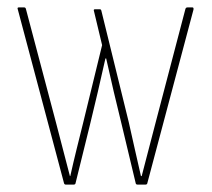

<svg xmlns="http://www.w3.org/2000/svg" viewBox="-20 -499 572 519"><path d="M158 0Q154 0 153 -4L28 -474Q26 -479 31 -479H45Q49 -479 50 -475L131 -169Q140 -133 150 -96Q160 -59 169 -23H170Q178 -59 187 -95.5Q196 -132 205 -168L256 -377L234 -469Q232 -474 237 -474H250Q253 -474 254 -470L328 -169Q336 -132 344.5 -95.5Q353 -59 361 -23H363Q372 -59 382 -96Q392 -133 401 -169L481 -474Q482 -479 487 -479H500Q504 -479 503 -473L378 -3Q377 0 373 0H352Q348 0 347 -3L309 -162Q298 -206 287.5 -251Q277 -296 267 -341H265Q255 -296 244.5 -251Q234 -206 223 -161L184 -3Q183 0 179 0Z"/></svg>

Font: Sofia Sans Condensed Thin
Style: Regular
Weight: 250
Version: Version 4.100